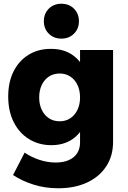

<svg xmlns="http://www.w3.org/2000/svg" viewBox="-20 -808 688 1029"><path d="M586 -48Q586 28 549 84Q512 140 446 170.5Q380 201 292 201Q221 201 158.5 181Q96 161 50 130L112 10Q149 35 192 49Q235 63 279 63Q320 63 349 50Q378 37 393.5 13Q409 -11 409 -44V-540H586ZM251 -546Q318 -547 365.5 -515.5Q413 -484 437.5 -426.5Q462 -369 462 -290Q462 -210 438 -151.5Q414 -93 367.5 -61.5Q321 -30 255 -30Q188 -30 135.5 -62.5Q83 -95 53.5 -153.5Q24 -212 24 -291Q24 -368 52.5 -425Q81 -482 132.5 -514Q184 -546 251 -546ZM300 -414Q267 -414 242.5 -398Q218 -382 204 -353Q190 -324 190 -286Q190 -248 204 -219Q218 -190 242.5 -174Q267 -158 300 -158Q332 -158 356.5 -174Q381 -190 395 -219Q409 -248 409 -286Q409 -324 395 -353Q381 -382 356.5 -398Q332 -414 300 -414ZM309 -788Q350 -788 376.5 -761.5Q403 -735 403 -694Q403 -654 376.5 -627.5Q350 -601 309 -601Q268 -601 241.5 -627.5Q215 -654 215 -694Q215 -735 241.5 -761.5Q268 -788 309 -788Z"/></svg>

Font: Alexandria
Style: Bold
Weight: 700
Designer: Mohamed Gaber
Foundry: Kief Type Foundry
Version: Version 5.100